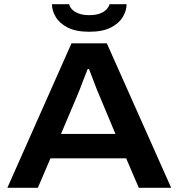

<svg xmlns="http://www.w3.org/2000/svg" viewBox="-20 -893 849 913"><path d="M15 0 320 -687H488L794 0H640L580 -140H220L160 0ZM270 -256H529L455 -433Q450 -444 442.5 -462.5Q435 -481 427.5 -501.5Q420 -522 413 -539.5Q406 -557 403 -565H397Q389 -545 379 -519Q369 -493 360 -469.5Q351 -446 345 -433ZM404 -742Q341 -742 302 -762Q263 -782 245 -812.5Q227 -843 227 -873H309Q311 -861 322 -849Q333 -837 353.5 -829Q374 -821 404 -821Q437 -821 457.5 -829.5Q478 -838 488.5 -850.5Q499 -863 501 -873H582Q582 -843 564 -812.5Q546 -782 507 -762Q468 -742 404 -742Z"/></svg>

Font: Archivo SemiExpanded SemiBold
Style: Regular
Weight: 600
Width: 6
Designer: Hector Gatti
Foundry: Omnibus-Type
Version: Version 2.001